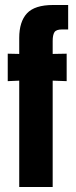

<svg xmlns="http://www.w3.org/2000/svg" viewBox="-20 -749 304 769"><path d="M57 0V-426L11 -424V-534L57 -533V-597Q57 -662 88 -695.5Q119 -729 193 -729H253V-631H228Q205 -631 198 -620Q191 -609 191 -585V-533L247 -534V-424L191 -426V0Z"/></svg>

Font: Mona Sans Condensed
Style: Bold
Weight: 700
Width: 3
Designer: Deni Anggara
Foundry: GitHub
Version: Version 2.000